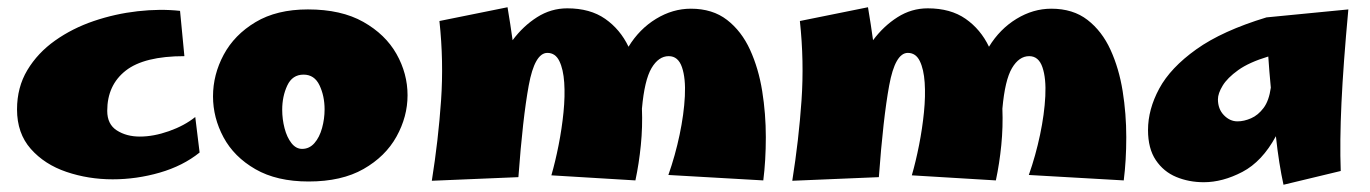

<svg xmlns="http://www.w3.org/2000/svg" viewBox="-20 -489 3782 530"><path d="M291 6Q224 6 163.5 -14.5Q103 -35 65 -78Q27 -121 27 -187Q27 -248 55.5 -295.5Q84 -343 132 -377Q180 -411 239 -431Q298 -451 360 -458Q422 -465 477 -459L489 -334Q378 -334 327 -294Q276 -254 276 -183Q276 -146 302.5 -129Q329 -112 366 -112Q404 -112 446.5 -127Q489 -142 519 -166L531 -68Q485 -31 421 -12.5Q357 6 291 6Z M832 12Q744 12 685 -22Q626 -56 597 -110Q568 -164 568 -223Q568 -283 597.5 -338Q627 -393 685.5 -428Q744 -463 830 -463Q922 -463 983 -428.5Q1044 -394 1074.5 -340Q1105 -286 1105 -226Q1105 -167 1074.5 -112Q1044 -57 983.5 -22.5Q923 12 832 12ZM814 -78Q834 -78 848 -94Q862 -110 869 -135.5Q876 -161 876 -187Q876 -224 862 -253.5Q848 -283 818 -283Q787 -283 773 -253Q759 -223 759 -186Q759 -160 765.5 -135Q772 -110 784.5 -94Q797 -78 814 -78Z M1411 0 1172 10Q1190 -103 1197.5 -211.5Q1205 -320 1193 -431L1381 -469Q1385 -445 1388.5 -422.5Q1392 -400 1395 -378Q1424 -417 1462.5 -441.5Q1501 -466 1546 -466Q1609 -466 1650.5 -437Q1692 -408 1715 -360Q1745 -409 1791 -437Q1837 -465 1887 -465Q1947 -465 1987 -434Q2027 -403 2050.5 -351.5Q2074 -300 2084 -237.5Q2094 -175 2094 -110.5Q2094 -46 2087 9L1825 -6Q1844 -60 1856 -117Q1868 -174 1870.5 -223.5Q1873 -273 1862.5 -303.5Q1852 -334 1826 -334Q1798 -334 1778.5 -301Q1759 -268 1752 -189Q1754 -139 1749 -88.5Q1744 -38 1734 9L1502 -5Q1513 -43 1522 -88.5Q1531 -134 1535.5 -179Q1540 -224 1537.5 -261Q1535 -298 1524 -320.5Q1513 -343 1491 -343Q1456 -343 1439.5 -253Q1423 -163 1411 0Z M2406 0 2167 10Q2185 -103 2192.5 -211.5Q2200 -320 2188 -431L2376 -469Q2380 -445 2383.5 -422.5Q2387 -400 2390 -378Q2419 -417 2457.5 -441.5Q2496 -466 2541 -466Q2604 -466 2645.5 -437Q2687 -408 2710 -360Q2740 -409 2786 -437Q2832 -465 2882 -465Q2942 -465 2982 -434Q3022 -403 3045.5 -351.5Q3069 -300 3079 -237.5Q3089 -175 3089 -110.5Q3089 -46 3082 9L2820 -6Q2839 -60 2851 -117Q2863 -174 2865.5 -223.5Q2868 -273 2857.5 -303.5Q2847 -334 2821 -334Q2793 -334 2773.5 -301Q2754 -268 2747 -189Q2749 -139 2744 -88.5Q2739 -38 2729 9L2497 -5Q2508 -43 2517 -88.5Q2526 -134 2530.5 -179Q2535 -224 2532.5 -261Q2530 -298 2519 -320.5Q2508 -343 2486 -343Q2451 -343 2434.5 -253Q2418 -163 2406 0Z M3303 14Q3262 14 3227 -0.5Q3192 -15 3170.5 -47Q3149 -79 3149 -130Q3149 -187 3180 -244.5Q3211 -302 3282.5 -353Q3354 -404 3476 -441L3702 -463Q3688 -312 3683 -205Q3678 -98 3681 -17L3523 21Q3517 -6 3511.5 -40.5Q3506 -75 3502 -113Q3464 -43 3409.5 -14.5Q3355 14 3303 14ZM3342 -215Q3342 -188 3358.5 -171Q3375 -154 3396 -154Q3414 -154 3433.5 -162.5Q3453 -171 3468 -191Q3483 -211 3488 -247Q3486 -270 3484 -292Q3482 -314 3481 -333Q3428 -317 3398 -295.5Q3368 -274 3355 -252.5Q3342 -231 3342 -215Z"/></svg>

Font: Marhey ExtraBold
Style: Regular
Weight: 800
Designer: Nur Syamsi & Bustanul Arifin
Foundry: Namelatype
Version: Version 1.000; ttfautohint (v1.8.4.7-5d5b)